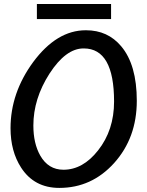

<svg xmlns="http://www.w3.org/2000/svg" viewBox="-20 -924 731 953"><path d="M407.2 -773.8Q514.9 -773.8 581.5 -694.4Q659 -602.6 659 -423.6Q659 -239.5 546.2 -114.4Q434.9 8.7 274.4 8.7Q149.7 8.7 84.6 -92.3Q32.3 -173.3 32.3 -287.7Q32.3 -462.6 144.6 -615.9Q261.5 -773.8 405.6 -773.8ZM394.4 -683.6Q306.7 -683.6 225.6 -558.5Q145.6 -433.8 145.6 -301Q145.6 -212.3 179.5 -152.3Q219.5 -81.5 294.9 -81.5Q391.3 -81.5 466.7 -177.4Q546.2 -277.9 546.2 -420Q546.2 -683.6 395.9 -683.6ZM531.3 -829.2H163.1V-904.1H531.3Z"/></svg>

Font: Myanmar Handwriting
Style: Regular
Weight: 400
Designer: Khon Soe Zaw Thu
Foundry: PaOh Unicode khonsoezawthu@gmail.com and @hotmail.com
Version: Version 1.30 November 9, 2016